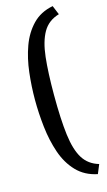

<svg xmlns="http://www.w3.org/2000/svg" viewBox="-130 -743 521 938"><g transform="rotate(-15 130.5 -274.0)"><path d="M242 151Q178 138 137.5 95.5Q97 53 76 -8.5Q55 -70 47 -140.5Q39 -211 39 -279Q39 -347 47 -416Q55 -485 76.5 -544.5Q98 -604 138 -645.5Q178 -687 241 -699L260 -653Q205 -637 178.5 -591Q152 -545 143.5 -468Q135 -391 135 -279Q135 -155 145 -75.5Q155 4 182 47Q209 90 261 105Z"/></g></svg>

Font: Faustina Light Medium
Style: Regular
Weight: 500
Version: Version 1.200